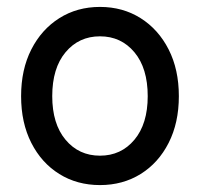

<svg xmlns="http://www.w3.org/2000/svg" viewBox="-20 -524 578 555"><path d="M269 11Q203 11 151.5 -21Q100 -53 70.5 -111Q41 -169 41 -246Q41 -323 70.5 -381Q100 -439 151.5 -471.5Q203 -504 269 -504Q335 -504 386.5 -471.5Q438 -439 467.5 -381Q497 -323 497 -246Q497 -169 467.5 -111Q438 -53 386.5 -21Q335 11 269 11ZM269 -74Q330 -74 368.5 -120Q407 -166 407 -246Q407 -327 368.5 -373Q330 -419 269 -419Q208 -419 169.5 -373Q131 -327 131 -246Q131 -166 169.5 -120Q208 -74 269 -74Z"/></svg>

Font: Zen Kaku Gothic New Medium
Style: Regular
Weight: 500
Designer: Yoshimichi Ohira
Foundry: Positype
Version: Version 1.002